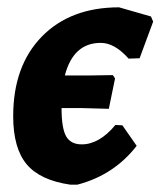

<svg xmlns="http://www.w3.org/2000/svg" viewBox="-20 -495 438 524"><path d="M277 -198 205 -200H148Q148 -145 160.5 -123Q173 -101 203 -101Q251 -101 295 -154L314 -153L353 -97Q291 -17 191 9H172Q89 -3 52.5 -47Q16 -91 16 -178Q16 -315 94 -395Q172 -475 305 -475L392 -450L398 -436L361 -336L331 -335Q293 -378 255 -378Q180 -378 157 -289H221L288 -290L294 -281Z"/></svg>

Font: Alegreya Sans SC ExtraBold
Style: Italic
Weight: 800
Italic angle: -7°
Designer: Juan Pablo del Peral
Foundry: Huerta Tipografica
Version: Version 2.007